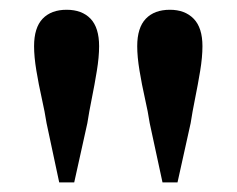

<svg xmlns="http://www.w3.org/2000/svg" viewBox="-20 -841 487 395"><path d="M117 -820.9Q148.6 -820.9 166.3 -802.5Q183.9 -784 183.9 -745.9Q183.9 -723.5 179.2 -695.1Q174.6 -666.6 168.9 -638.6Q163.2 -610.5 159.7 -587.6L132.7 -465.8H101.8L75.8 -587.6Q72.3 -610.5 65.9 -638.9Q59.5 -667.3 54.8 -695.8Q50.1 -724.2 50.1 -745.9Q50.1 -784 67.7 -802.5Q85.4 -820.9 117 -820.9ZM329.5 -820.9Q360.4 -820.9 378.4 -802.5Q396.5 -784 396.5 -745.9Q396.5 -723.5 391.8 -695.1Q387.1 -666.6 381.4 -638.6Q375.7 -610.5 372.2 -587.6L345.2 -465.8H314.3L288 -587.6Q284.6 -610.5 278.1 -638.9Q271.7 -667.3 267 -695.8Q262.3 -724.2 262.3 -745.9Q262.3 -784 280 -802.5Q297.7 -820.9 329.5 -820.9Z"/></svg>

Font: Noto Serif SC
Style: Regular
Weight: 200
Designer: Ryoko NISHIZUKA 西塚涼子 (kana & ideographs); Frank Grießhammer (Latin, Greek & Cyrillic); Wenlong ZHANG 张文龙 (bopomofo); San
Foundry: Adobe
Version: Version 2.001;hotconv 1.1.0;makeotfexe 2.6.0